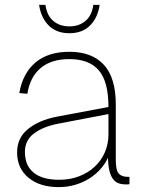

<svg xmlns="http://www.w3.org/2000/svg" viewBox="-20 -754 585 786"><path d="M220 12Q143 12 96.5 -26.5Q50 -65 50 -130Q50 -190 95 -226Q140 -262 211 -276L424 -316Q424 -420 384.5 -466Q345 -512 264 -512Q190 -512 146.5 -475.5Q103 -439 92 -370L59 -373Q73 -454 125 -498Q177 -542 264 -542Q356 -542 405 -489Q454 -436 454 -326V-100Q454 -57 466 -43.5Q478 -30 504 -30H510V0Q505 1 502 1Q499 1 495 1Q479 1 466 -3.5Q453 -8 443.5 -20Q434 -32 428.5 -53Q423 -74 422 -108Q411 -84 391.5 -62Q372 -40 346 -23.5Q320 -7 288 2.5Q256 12 220 12ZM222 -18Q266 -18 303 -32Q340 -46 367 -71Q394 -96 409 -130Q424 -164 424 -204V-287L220 -248Q157 -236 119.5 -208Q82 -180 82 -132Q82 -76 118 -47Q154 -18 222 -18ZM264 -618Q211 -618 179.5 -649.5Q148 -681 140 -734H166Q172 -690 198.5 -668Q225 -646 264 -646Q303 -646 329.5 -668Q356 -690 362 -734H388Q380 -681 348.5 -649.5Q317 -618 264 -618Z"/></svg>

Font: Geist Thin
Style: Regular
Weight: 400
Designer: Basement.studio, Andrés Briganti, Mateo Zaragoza
Foundry: Basement.studio, Vercel, Andrés Briganti, Guido Ferreyra, Mateo Zaragoza
Version: Version 1.401